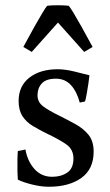

<svg xmlns="http://www.w3.org/2000/svg" viewBox="-20 -696 421 732"><path d="M179 -22Q213 -22 236.5 -38Q260 -54 260 -92Q260 -126 233.5 -145Q207 -164 154 -189Q128 -202 104 -216.5Q80 -231 65.5 -253.5Q51 -276 51 -311Q51 -368 92 -400Q133 -432 200 -432Q228 -432 263 -423.5Q298 -415 321 -409Q320 -398 317 -377.5Q314 -357 310.5 -337.5Q307 -318 304 -309L284 -305Q273 -347 250.5 -371.5Q228 -396 193 -396Q156 -396 139.5 -378Q123 -360 123 -333Q123 -307 144 -291Q165 -275 206 -255Q238 -239 268 -222.5Q298 -206 317.5 -182Q337 -158 337 -118Q337 -51 290 -17.5Q243 16 166 16Q138 16 104.5 8Q71 0 48 -11Q47 -21 46.5 -43.5Q46 -66 46.5 -88.5Q47 -111 48 -120L77 -126Q85 -81 111.5 -51.5Q138 -22 179 -22ZM69 -517Q72 -522 84 -544.5Q96 -567 112 -595.5Q128 -624 141.5 -646.5Q155 -669 160 -674Q166 -675 177.5 -675.5Q189 -676 201 -676Q212 -676 224 -675.5Q236 -675 242 -674Q247 -669 260.5 -646.5Q274 -624 290 -595.5Q306 -567 318 -544.5Q330 -522 333 -517L301 -498L201 -610L101 -498Z"/></svg>

Font: Buenard
Style: Regular
Weight: 400
Version: Version 2.000